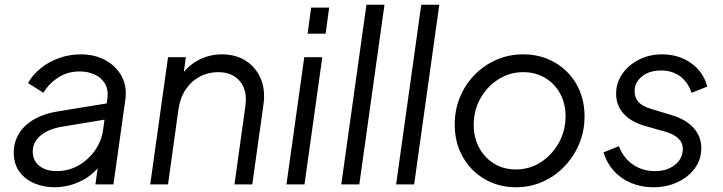

<svg xmlns="http://www.w3.org/2000/svg" viewBox="-20 -777 3048 809"><path d="M38 -134Q38 -179 60.5 -215Q83 -251 125 -275Q167 -299 226 -308L441 -343L434 -275L240 -243Q183 -233 150.5 -205.5Q118 -178 118 -138Q118 -101 145.5 -78.5Q173 -56 219 -56Q269 -56 311 -80Q353 -104 381 -144.5Q409 -185 415 -234L432 -359Q438 -399 422 -425Q406 -451 377.5 -463.5Q349 -476 316 -476Q265 -476 225.5 -450.5Q186 -425 163 -386L98 -427Q117 -461 150.5 -488.5Q184 -516 228 -532Q272 -548 321 -548Q379 -548 424 -523.5Q469 -499 492.5 -456Q516 -413 508 -356L458 0H382L397 -107L410 -94Q392 -63 361 -39Q330 -15 291 -1.5Q252 12 209 12Q165 12 126 -4Q87 -20 62.5 -52.5Q38 -85 38 -134Z M613 0 688 -536H763L749 -432L732 -438Q758 -490 807.5 -519Q857 -548 915 -548Q973 -548 1015.5 -521Q1058 -494 1078.5 -446Q1099 -398 1090 -336L1043 0H968L1014 -331Q1023 -396 991 -434.5Q959 -473 899 -473Q857 -473 821.5 -454Q786 -435 762.5 -400Q739 -365 732 -317L688 0Z M1187 0 1262 -536H1338L1263 0ZM1291 -745H1367L1352 -635H1276Z M1418 0 1524 -757H1600L1494 0Z M1649 0 1755 -757H1831L1725 0Z M1896 -253Q1896 -314 1918 -367.5Q1940 -421 1979.5 -461.5Q2019 -502 2071.5 -525Q2124 -548 2184 -548Q2258 -548 2316.5 -514.5Q2375 -481 2409 -422Q2443 -363 2443 -286Q2443 -225 2420.5 -171Q2398 -117 2358 -75.5Q2318 -34 2266 -11Q2214 12 2154 12Q2082 12 2023.5 -21.5Q1965 -55 1930.5 -115Q1896 -175 1896 -253ZM2363 -287Q2363 -341 2340 -383Q2317 -425 2276.5 -449Q2236 -473 2185 -473Q2127 -473 2079.5 -442.5Q2032 -412 2004 -362Q1976 -312 1976 -251Q1976 -197 1999 -154.5Q2022 -112 2062 -87.5Q2102 -63 2153 -63Q2212 -63 2259.5 -94Q2307 -125 2335 -176Q2363 -227 2363 -287Z M2523 -135 2588 -161Q2606 -112 2646.5 -84Q2687 -56 2740 -56Q2791 -56 2824 -82.5Q2857 -109 2857 -149Q2857 -176 2837.5 -194.5Q2818 -213 2777 -224L2702 -245Q2640 -262 2608 -297.5Q2576 -333 2576 -382Q2576 -428 2602 -465.5Q2628 -503 2672 -525.5Q2716 -548 2769 -548Q2840 -548 2892 -511Q2944 -474 2960 -412L2894 -386Q2878 -432 2845 -456Q2812 -480 2765 -480Q2716 -480 2685 -455Q2654 -430 2654 -392Q2654 -365 2670.5 -347Q2687 -329 2724 -318L2810 -292Q2870 -274 2902.5 -238Q2935 -202 2935 -152Q2935 -106 2908.5 -69Q2882 -32 2836 -10Q2790 12 2733 12Q2682 12 2639 -6Q2596 -24 2566 -57.5Q2536 -91 2523 -135Z"/></svg>

Font: Kosmopol Plus Jakarta Sans Italic It
Style: Regular
Weight: 400
Italic angle: -8.04999°
Designer: Gumpita Rahayu
Foundry: Tokotype
Version: Version 2.006